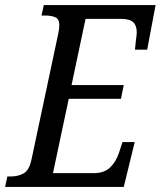

<svg xmlns="http://www.w3.org/2000/svg" viewBox="-48 -734 631 754"><path d="M-28 0 -19 -41H-6Q24 -41 45.5 -53.5Q67 -66 76 -109L181 -603Q183 -612 184 -620.5Q185 -629 185 -635Q185 -659 169.5 -666Q154 -673 130 -673H115L124 -714H563L530 -539H482L486 -578Q487 -585 488 -592.5Q489 -600 489 -607Q489 -634 475 -647Q461 -660 425 -660H288L233 -400H438L427 -346H222L160 -54H320Q361 -54 384 -76Q407 -98 419 -133L433 -176H481L438 0Z"/></svg>

Font: Noto Serif Condensed
Style: Italic
Weight: 400
Width: 3
Italic angle: -12°
Designer: Monotype Design Team
Foundry: Monotype Imaging Inc.
Version: Version 2.014; ttfautohint (v1.8.4.7-5d5b)